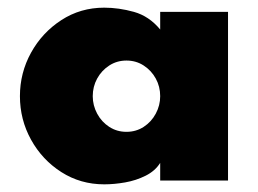

<svg xmlns="http://www.w3.org/2000/svg" viewBox="-20 -471 672 501"><path d="M252 10Q190 10 140 -22Q90 -54 61 -106.5Q32 -159 32 -220Q32 -281 61 -333.5Q90 -386 140 -418.5Q190 -451 252 -451Q290 -451 329.5 -440Q369 -429 398 -394V-440H575V0H398V-46Q385 -25 360 -12.5Q335 0 306.5 5Q278 10 252 10ZM310 -127Q335 -127 355 -140Q375 -153 386.5 -174.5Q398 -196 398 -220Q398 -245 386.5 -266Q375 -287 355 -300Q335 -313 310 -313Q285 -313 265 -300Q245 -287 233.5 -266Q222 -245 222 -220Q222 -196 233.5 -174.5Q245 -153 265 -140Q285 -127 310 -127Z"/></svg>

Font: Teachers ExtraBold
Style: Regular
Weight: 800
Designer: Alfredo Marco Pradil, Chank Diesel
Version: Version 1.001